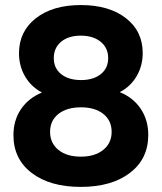

<svg xmlns="http://www.w3.org/2000/svg" viewBox="-20 -730 640 760"><path d="M33.2 -194.8Q33.2 -253.9 63 -297.9Q92.8 -341.8 146 -363.8Q103 -386.7 79.1 -427.7Q55.2 -468.8 55.2 -519Q55.2 -605.5 121.8 -657.7Q188.5 -710 299.8 -710Q411.6 -710 478.3 -658.2Q544.9 -606.4 544.9 -520Q544.9 -469.7 521 -428.7Q497.1 -387.7 454.1 -365.2Q507.3 -343.8 537.1 -299.3Q566.9 -254.9 566.9 -195.8Q566.9 -101.1 494.4 -45.7Q421.9 9.8 299.8 9.8Q177.7 9.8 105.5 -45.4Q33.2 -100.6 33.2 -194.8ZM300.8 -413.1Q349.6 -413.1 378.9 -436.5Q408.2 -460 408.2 -500Q408.2 -540.5 378.4 -564.7Q348.6 -588.9 299.8 -588.9Q251 -588.9 221.9 -564.7Q192.9 -540.5 192.9 -500Q192.9 -460 222.2 -436.5Q251.5 -413.1 300.8 -413.1ZM421.9 -208Q421.9 -252.9 388.9 -279.1Q356 -305.2 300.8 -305.2Q244.6 -305.2 211.4 -279.1Q178.2 -252.9 178.2 -208Q178.2 -163.6 211.2 -136.7Q244.1 -109.9 299.8 -109.9Q355.5 -109.9 388.7 -136.7Q421.9 -163.6 421.9 -208Z"/></svg>

Font: SUSE
Style: Bold
Weight: 700
Designer: Rene Bieder
Foundry: SUSE
Version: Version 1.000